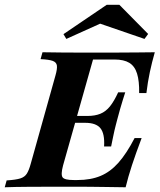

<svg xmlns="http://www.w3.org/2000/svg" viewBox="-45 -792 675 812"><path d="M-25 0 -16.9 -29Q22.6 -31.5 41.1 -37.5Q59.7 -43.5 68.5 -57.7Q77.4 -71.8 84.7 -98.4L189.5 -472.6Q197.6 -500.8 195.6 -514.9Q193.5 -529 177.4 -534.7Q161.3 -540.3 126.6 -541.9L134.7 -571Q170.2 -570.2 226.6 -569.8Q283.1 -569.4 359.7 -569.4Q390.3 -569.4 418.5 -569.4Q446.8 -569.4 476.2 -569.8Q505.6 -570.2 538.3 -570.2Q571 -570.2 609.7 -571Q597.6 -529 588.7 -487.1Q579.8 -445.2 574.2 -398.4H543.5Q544.4 -449.2 534.7 -480.6Q525 -512.1 502 -526.2Q479 -540.3 439.5 -540.3H348.4L221.8 -92.7Q211.3 -53.2 219.8 -41.9Q228.2 -30.6 266.9 -30.6H282.3Q338.7 -30.6 380.2 -48Q421.8 -65.3 456 -104Q490.3 -142.7 524.2 -208.1H554Q529 -141.9 512.9 -92.7Q496.8 -43.5 486.3 0Q439.5 -0.8 404.4 -1.2Q369.4 -1.6 340.3 -2Q311.3 -2.4 284.7 -2.4Q258.1 -2.4 230.6 -2.4Q145.2 -2.4 81 -2Q16.9 -1.6 -25 0ZM246 -272.6 254 -301.6H414.5L406.5 -272.6ZM395.2 -172.6Q398.4 -226.6 379.8 -249.6Q361.3 -272.6 315.3 -272.6L324.2 -301.6Q356.5 -301.6 379.4 -310.9Q402.4 -320.2 420.2 -342.3Q437.9 -364.5 454.8 -401.6H484.7Q479.8 -386.3 474.2 -368.5Q468.5 -350.8 462.9 -330.6Q457.3 -310.5 450.8 -286.3Q447.6 -274.2 444.8 -263.3Q441.9 -252.4 439.1 -240.3Q436.3 -228.2 433.1 -212.1Q429.8 -196 425 -172.6ZM235.5 -627.4 223.4 -647.6 406.5 -771.8H459.7L581.5 -648.4L566.1 -627.4L357.3 -699.2L408.9 -705.6Z"/></svg>

Font: Playfair 5pt SemiExpanded Light ExtraBold
Style: Italic
Weight: 800
Italic angle: -15.6°
Version: Version 2.001;gftools[0.9.30]